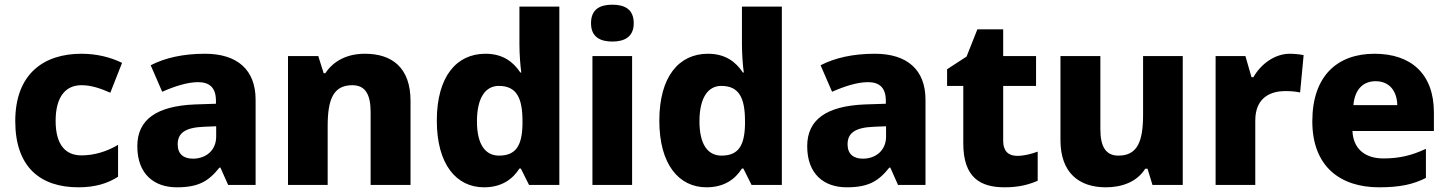

<svg xmlns="http://www.w3.org/2000/svg" viewBox="-20 -788 6173 818"><path d="M314 10C387 10 439 -7 483 -35V-171C437 -143 382 -126 327 -126C260 -126 217 -170 217 -273C217 -375 259 -425 327 -425C368 -425 407 -412 450 -393L500 -520C452 -544 392 -559 327 -559C165 -559 45 -472 45 -272C45 -77 151 10 314 10Z M853 -559C759 -559 682 -541 622 -510L671 -397C723 -420 778 -438 824 -438C871 -438 900 -416 900 -359V-346L809 -343C649 -336 565 -280 565 -165C565 -46 637 10 733 10C825 10 868 -15 915 -74H919L952 0H1069V-363C1069 -491 991 -559 853 -559ZM850 -248 901 -250V-206C901 -147 857 -112 802 -112C763 -112 737 -131 737 -173C737 -219 766 -245 850 -248Z M1535 -559C1459 -559 1401 -529 1366 -476H1359L1336 -549H1207V0H1376V-250C1376 -363 1399 -425 1481 -425C1536 -425 1559 -386 1559 -311V0H1729V-358C1729 -499 1651 -559 1535 -559Z M2042 10C2119 10 2165 -26 2193 -70H2199L2234 0H2363V-760H2193V-598C2193 -557 2197 -505 2201 -479H2197C2167 -524 2123 -559 2048 -559C1925 -559 1841 -462 1841 -274C1841 -88 1924 10 2042 10ZM2106 -125C2048 -125 2012 -172 2012 -271C2012 -371 2048 -422 2105 -422C2182 -422 2206 -369 2206 -272V-257C2204 -168 2178 -125 2106 -125Z M2589 -768C2539 -768 2498 -751 2498 -689C2498 -629 2539 -611 2589 -611C2638 -611 2680 -629 2680 -689C2680 -751 2638 -768 2589 -768ZM2673 -549H2504V0H2673Z M2990 10C3067 10 3113 -26 3141 -70H3147L3182 0H3311V-760H3141V-598C3141 -557 3145 -505 3149 -479H3145C3115 -524 3071 -559 2996 -559C2873 -559 2789 -462 2789 -274C2789 -88 2872 10 2990 10ZM3054 -125C2996 -125 2960 -172 2960 -271C2960 -371 2996 -422 3053 -422C3130 -422 3154 -369 3154 -272V-257C3152 -168 3126 -125 3054 -125Z M3707 -559C3613 -559 3536 -541 3476 -510L3525 -397C3577 -420 3632 -438 3678 -438C3725 -438 3754 -416 3754 -359V-346L3663 -343C3503 -336 3419 -280 3419 -165C3419 -46 3491 10 3587 10C3679 10 3722 -15 3769 -74H3773L3806 0H3923V-363C3923 -491 3845 -559 3707 -559ZM3704 -248 3755 -250V-206C3755 -147 3711 -112 3656 -112C3617 -112 3591 -131 3591 -173C3591 -219 3620 -245 3704 -248Z M4313 -124C4276 -124 4254 -145 4254 -187V-422H4394V-549H4254V-663H4144L4098 -547L4015 -493V-422H4084V-177C4084 -31 4157 10 4260 10C4323 10 4364 -2 4401 -18V-142C4373 -132 4345 -124 4313 -124Z M5019 -549H4850V-300C4850 -187 4827 -125 4745 -125C4691 -125 4668 -163 4668 -238V-549H4498V-191C4498 -51 4578 10 4691 10C4760 10 4824 -13 4859 -69H4869L4890 0H5019Z M5475 -559C5410 -559 5351 -514 5320 -459H5312L5286 -549H5159V0H5328V-275C5328 -377 5400 -400 5455 -400C5487 -400 5505 -397 5519 -394L5534 -553C5522 -556 5496 -559 5475 -559Z M5836 -559C5678 -559 5571 -465 5571 -271C5571 -78 5691 10 5855 10C5946 10 6002 -3 6055 -30V-154C5995 -126 5943 -113 5874 -113C5790 -113 5745 -159 5742 -230H6089V-309C6089 -473 5992 -559 5836 -559ZM5841 -442C5901 -442 5932 -398 5933 -340H5746C5752 -408 5788 -442 5841 -442Z"/></svg>

Font: Noto Sans Lao UI ExtBd
Style: Regular
Weight: 800
Designer: Monotype Design Team
Foundry: Monotype Imaging Inc.
Version: Version 2.000